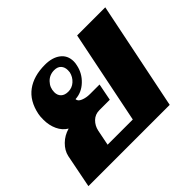

<svg xmlns="http://www.w3.org/2000/svg" viewBox="-135 -745 927 927"><g transform="rotate(-45 329.0 -281.5)"><path d="M29 -172Q36 -203 62 -228.5Q88 -254 124 -264Q97 -280 82.5 -311Q68 -342 68 -380Q68 -405 71 -418Q86 -491 135 -527Q184 -563 261 -563Q311 -563 341 -540Q371 -517 371 -476Q371 -464 368 -452Q359 -407 325 -375Q291 -343 248 -341Q248 -326 268.5 -317.5Q289 -309 315 -309H380L363 -222H292Q263 -222 243.5 -203Q224 -184 218 -156L202 -76H374L471 -553H663L550 0H-5ZM320 -452Q321 -457 321 -466Q321 -487 309 -500Q297 -513 274 -513Q242 -513 220.5 -490.5Q199 -468 199 -437Q199 -416 212 -403.5Q225 -391 249 -391Q275 -391 294.5 -408.5Q314 -426 320 -452Z"/></g></svg>

Font: Taviraj Black
Style: Italic
Weight: 900
Italic angle: -12°
Designer: Katatrad Team
Foundry: CadsonDemak
Version: Version 1.001